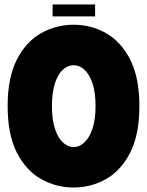

<svg xmlns="http://www.w3.org/2000/svg" viewBox="-20 -822 654 854"><path d="M14 -350Q14 -477 55 -557Q96 -637 163 -674.5Q230 -712 307 -712Q385 -712 451.5 -674.5Q518 -637 559 -557Q600 -477 600 -350Q600 -223 559 -143Q518 -63 451.5 -25.5Q385 12 307 12Q230 12 163 -25.5Q96 -63 55 -143Q14 -223 14 -350ZM211 -350Q211 -291 224 -250.5Q237 -210 259 -189Q281 -168 307 -168Q334 -168 356 -189Q378 -210 391.5 -250.5Q405 -291 405 -350Q405 -411 391.5 -451Q378 -491 356 -511.5Q334 -532 307 -532Q281 -532 259 -511.5Q237 -491 224 -450.5Q211 -410 211 -350ZM214 -802H403V-749H214Z"/></svg>

Font: Phudu Black
Style: Regular
Weight: 900
Version: Version 1.005;gftools[0.9.23]